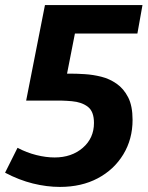

<svg xmlns="http://www.w3.org/2000/svg" viewBox="-21 -724 582 756"><path d="M215 12Q163 12 108.5 -1.5Q54 -15 -1 -44L48 -142Q84 -123 122 -113.5Q160 -104 194 -104Q261 -104 305 -142Q349 -180 349 -240Q349 -285 325 -303.5Q301 -322 262 -325.5Q223 -329 178 -328H82L156 -704H540L520 -592H274L243 -434H258Q282 -434 313.5 -432Q345 -430 377.5 -422Q410 -414 438 -394.5Q466 -375 483.5 -341Q501 -307 501 -252Q501 -176 464.5 -116Q428 -56 364 -22Q300 12 215 12Z"/></svg>

Font: Bitter
Style: Bold Italic
Weight: 700
Italic angle: -9°
Designer: Sol Matas, and Bitter project Authors
Foundry: Sol Matas
Version: Version 2.001